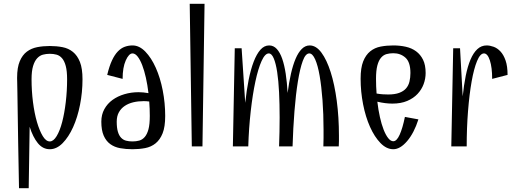

<svg xmlns="http://www.w3.org/2000/svg" viewBox="-20 -770 2690 1010"><path d="M80 220Q77 76 75.5 -23Q74 -122 73 -186Q72 -250 71.5 -285Q71 -320 70.5 -337Q70 -354 70 -357Q70 -360 70 -361Q70 -415 84 -448Q98 -481 121.5 -498.5Q145 -516 176 -522Q207 -528 242 -528Q277 -528 308.5 -522Q340 -516 363.5 -497Q387 -478 400.5 -444Q414 -410 414 -353Q414 -285 401 -219Q388 -153 364.5 -101Q341 -49 309.5 -17Q278 15 242 15Q205 15 179 -17Q153 -49 136 -103L131 220ZM242 -26Q261 -26 278 -54Q295 -82 307 -128Q319 -174 326 -233Q333 -292 333 -353Q333 -396 326 -422.5Q319 -449 306.5 -463.5Q294 -478 277.5 -482.5Q261 -487 242 -487Q223 -487 206 -482.5Q189 -478 175.5 -463.5Q162 -449 154 -422.5Q146 -396 146 -353Q146 -292 153.5 -233Q161 -174 174.5 -128Q188 -82 205 -54Q222 -26 242 -26Z M677 -531Q713 -531 744.5 -498.5Q776 -466 799.5 -413.5Q823 -361 836 -294.5Q849 -228 849 -160Q849 -103 835.5 -69Q822 -35 798.5 -16Q775 3 743.5 9Q712 15 677 15Q642 15 612 9.5Q582 4 560 -12Q538 -28 525.5 -56.5Q513 -85 513 -130Q513 -167 529 -196Q545 -225 572 -244.5Q599 -264 634.5 -274.5Q670 -285 709 -285Q733 -285 761 -280Q756 -323 747.5 -361Q739 -399 728 -427.5Q717 -456 704 -472.5Q691 -489 677 -489Q658 -489 641.5 -452Q625 -415 625 -355L544 -376Q555 -422 569 -452Q583 -482 600 -499.5Q617 -517 636.5 -524Q656 -531 677 -531ZM768 -160Q768 -198 765 -236Q757 -237 750 -237.5Q743 -238 736 -238Q707 -238 681.5 -232Q656 -226 636.5 -213Q617 -200 605.5 -179.5Q594 -159 594 -130Q594 -98 600 -77.5Q606 -57 617 -45.5Q628 -34 643 -30Q658 -26 677 -26Q696 -26 712.5 -30.5Q729 -35 741.5 -49.5Q754 -64 761 -90Q768 -116 768 -160Z M978 -750H1056L1045 0H989Z M1607 -489Q1587 -489 1572.5 -449Q1558 -409 1547 -341.5Q1536 -274 1529 -185.5Q1522 -97 1519 0H1448Q1451 -78 1451 -152Q1451 -223 1448 -284.5Q1445 -346 1438 -391.5Q1431 -437 1420 -463Q1409 -489 1394 -489Q1374 -489 1356 -449Q1338 -409 1323.5 -341.5Q1309 -274 1299 -185.5Q1289 -97 1286 0H1205L1215 -516H1251L1270 -229Q1277 -295 1288 -350Q1299 -405 1314.5 -445.5Q1330 -486 1350 -508.5Q1370 -531 1396 -531Q1419 -531 1436 -512.5Q1453 -494 1464.5 -461Q1476 -428 1483 -382Q1490 -336 1493 -281Q1500 -336 1510.5 -382Q1521 -428 1535 -461Q1549 -494 1567.5 -512.5Q1586 -531 1609 -531Q1643 -531 1671 -493Q1699 -455 1719.5 -390.5Q1740 -326 1751.5 -239.5Q1763 -153 1763 -56Q1763 -42 1763 -28Q1763 -14 1762 0H1681Q1682 -23 1682 -44.5Q1682 -66 1682 -88Q1682 -170 1676.5 -243Q1671 -316 1661.5 -371Q1652 -426 1638 -457.5Q1624 -489 1607 -489Z M2219 -386Q2219 -356 2208.5 -327.5Q2198 -299 2176.5 -276Q2155 -253 2122 -239Q2089 -225 2044 -225Q2026 -225 2006 -227.5Q1986 -230 1965 -235Q1970 -192 1978.5 -154Q1987 -116 1998 -88Q2009 -60 2022 -43.5Q2035 -27 2049 -27Q2067 -27 2082.5 -61.5Q2098 -96 2110 -155L2181 -142Q2158 -70 2121.5 -27.5Q2085 15 2049 15Q2013 15 1981.5 -17.5Q1950 -50 1926.5 -102.5Q1903 -155 1890 -221.5Q1877 -288 1877 -356Q1877 -413 1890.5 -447Q1904 -481 1927.5 -500Q1951 -519 1982.5 -525Q2014 -531 2049 -531Q2084 -531 2115 -524Q2146 -517 2169 -500Q2192 -483 2205.5 -455.5Q2219 -428 2219 -386ZM1958 -356Q1958 -315 1961 -278Q1978 -275 1993 -274Q2008 -273 2022 -273Q2057 -273 2080 -281.5Q2103 -290 2116 -305Q2129 -320 2134 -341Q2139 -362 2139 -386Q2139 -443 2113 -466.5Q2087 -490 2049 -490Q2030 -490 2013.5 -485.5Q1997 -481 1984.5 -466.5Q1972 -452 1965 -425.5Q1958 -399 1958 -356Z M2414 -263Q2420 -322 2430 -371.5Q2440 -421 2455 -456.5Q2470 -492 2491 -511.5Q2512 -531 2540 -531Q2557 -531 2576.5 -524Q2596 -517 2612.5 -499.5Q2629 -482 2639.5 -452Q2650 -422 2650 -376L2569 -355Q2569 -415 2557 -452Q2545 -489 2526 -489Q2506 -489 2489.5 -449Q2473 -409 2461 -341.5Q2449 -274 2442 -185.5Q2435 -97 2435 0H2354L2364 -516H2400Z"/></svg>

Font: Combo
Style: Regular
Weight: 400
Designer: Eduardo Rodriguez Tunni
Foundry: Eduardo Rodriguez Tunni
Version: Version 1.001